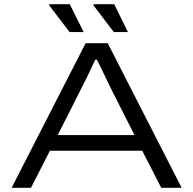

<svg xmlns="http://www.w3.org/2000/svg" viewBox="-20 -891 917 911"><path d="M520 -738.8 423.8 -865.2V-871.1H522L586.9 -738.8ZM310.1 -738.8 213.9 -865.2V-871.1H311L377 -738.8ZM35.2 0 386.2 -686H491.2L841.8 0H745.1L654.8 -175.8H216.8L127 0ZM253.9 -250H618.2L506.8 -470.2Q499 -484.9 473.6 -538.8Q448.2 -592.8 439.9 -607.9H432.1Q382.8 -502 365.2 -470.2Z"/></svg>

Font: Archivo Expanded Light
Style: Regular
Weight: 300
Width: 7
Designer: Hector Gatti
Foundry: Omnibus-Type
Version: Version 2.001